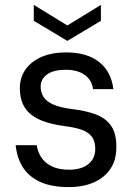

<svg xmlns="http://www.w3.org/2000/svg" viewBox="-20 -752 549 784"><path d="M261 12Q190 12 143.5 -9.5Q97 -31 73 -69.5Q49 -108 44 -159H130Q134 -132 148.5 -109.5Q163 -87 191 -73Q219 -59 262 -59Q296 -59 320 -69.5Q344 -80 356.5 -99Q369 -118 369 -143Q369 -176 354.5 -194.5Q340 -213 312.5 -222.5Q285 -232 244 -237Q200 -243 166 -254Q132 -265 108.5 -283Q85 -301 73 -328Q61 -355 61 -392Q61 -435 84 -468Q107 -501 149.5 -519.5Q192 -538 250 -538Q335 -538 384.5 -499Q434 -460 443 -388H360Q355 -425 326 -446Q297 -467 249 -467Q198 -467 172 -448Q146 -429 146 -398Q146 -375 157.5 -356.5Q169 -338 197 -325.5Q225 -313 272 -307Q331 -300 372 -284.5Q413 -269 434.5 -237Q456 -205 455 -150Q455 -98 430.5 -62Q406 -26 362.5 -7Q319 12 261 12ZM255 -585 118 -667V-732L255 -648L392 -732V-667Z"/></svg>

Font: DM Sans 9pt
Style: Regular
Weight: 400
Designer: Colophon Foundry, Jonny Pinhorn
Foundry: Colophon Foundry
Version: Version 4.004;gftools[0.9.30]